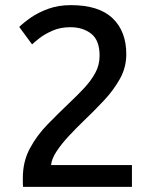

<svg xmlns="http://www.w3.org/2000/svg" viewBox="-20 -728 604 748"><path d="M70 0Q69 -6 69 -16Q69 -26 69 -35Q69 -99 96.5 -150Q124 -201 165.5 -243.5Q207 -286 248 -325Q281 -356 308 -385Q335 -414 351.5 -444.5Q368 -475 368 -511Q368 -571 335.5 -596.5Q303 -622 254 -622Q215 -622 184.5 -608.5Q154 -595 134 -579.5Q114 -564 105 -555L55 -623Q72 -640 101 -660Q130 -680 169 -694Q208 -708 256 -708Q365 -708 418.5 -657Q472 -606 472 -517Q472 -465 447 -420.5Q422 -376 384 -335.5Q346 -295 305 -256Q277 -229 248.5 -198.5Q220 -168 200.5 -138.5Q181 -109 179 -85H494V0Z"/></svg>

Font: Ubuntu Sans Medium
Style: Regular
Weight: 500
Designer: Dalton Maag Ltd
Foundry: Dalton Maag Ltd
Version: Version 1.006; ttfautohint (v1.8.4.7-5d5b)